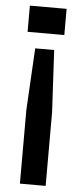

<svg xmlns="http://www.w3.org/2000/svg" viewBox="-56 -631 364 862"><g transform="rotate(5 126.0 -200.0)"><path d="M83.5 -411H169L184 -132.5V200H68V-132.5ZM43 -600H208.5V-482H43Z"/></g></svg>

Font: Big Shoulders Stencil Text Thin
Style: Bold
Weight: 700
Version: Version 2.001